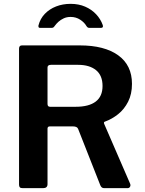

<svg xmlns="http://www.w3.org/2000/svg" viewBox="-20 -978 753 998"><path d="M656 -24Q660 -15 656 -7.5Q652 0 643 0H521Q507 0 501 -16L386 -308Q381 -321 359 -321H239Q232 -321 229.5 -317.5Q227 -314 227 -310V-21Q227 0 204 0H98Q87 0 83 -4.5Q79 -9 79 -18V-725Q79 -742 94 -742H395Q523 -742 594.5 -690.5Q666 -639 666 -542Q666 -489 646 -449.5Q626 -410 594 -384.5Q562 -359 526 -346Q517 -344 522 -333L656 -24ZM374 -423Q442 -423 477.5 -450Q513 -477 513 -531Q513 -586 479 -613.5Q445 -641 386 -641H245Q227 -641 227 -627V-438Q227 -423 240 -423H374ZM504 -833H445Q440 -833 436.5 -835Q433 -837 429 -843Q419 -861 397 -875.5Q375 -890 347 -890Q327 -890 311 -882.5Q295 -875 284 -865Q273 -855 265 -844Q261 -838 257.5 -835.5Q254 -833 247 -833H188Q182 -833 180.5 -837.5Q179 -842 180 -846Q189 -881 213 -906Q237 -931 271.5 -944.5Q306 -958 347 -958Q389 -958 422.5 -943.5Q456 -929 479.5 -904Q503 -879 514 -848Q519 -833 504 -833Z"/></svg>

Font: Libre Franklin Thin SemiBold
Style: Regular
Weight: 600
Version: Version 3.000